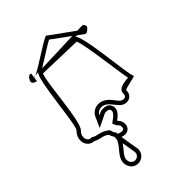

<svg xmlns="http://www.w3.org/2000/svg" viewBox="-53 -888 870 870"><g transform="rotate(45 382.5 -453.0)"><path d="M619 -387 681 -397 683 -398H689C703 -398 714 -386 714 -372C714 -358 702 -346 685 -346H681C660 -349 647 -368 619 -387ZM103 -317C103 -316 95 -307 112 -295C141 -274 145 -311 145 -311L125 -314C124 -309 123 -310 123 -314ZM29 -486C29 -470 108 -359 123 -323C122 -330 121 -339 121 -344C133 -317 415 -298 430 -280C441 -269 455 -260 475 -260H481C501 -262 521 -278 521 -302C527 -312 530 -324 533 -336C535 -350 540 -360 548 -370C557 -372 565 -376 572 -381H575C579 -381 583 -380 587 -380C623 -370 640 -331 680 -326H685C712 -326 734 -346 734 -372C734 -396 715 -418 689 -418C684 -418 679 -418 675 -416L595 -403C597 -408 599 -416 599 -423C599 -443 585 -457 565 -457C551 -457 541 -452 533 -444C531 -444 531 -442 529 -441L523 -449C513 -461 501 -476 480 -476C458 -476 445 -459 445 -437V-432C445 -421 450 -412 455 -402C441 -408 430 -426 437 -447C444 -467 463 -478 478 -491C489 -500 501 -512 501 -532C501 -553 485 -568 464 -568H461C453 -568 444 -644 437 -638C421 -625 127 -602 127 -574V-587L150 -618L149 -626C149 -626 131 -664 112 -636L113 -602ZM140 -355 146 -565C184 -582 370 -602 426 -614C428 -606 426 -548 461 -548H464C475 -548 481 -542 481 -532C481 -521 476 -515 465 -506C452 -495 428 -482 418 -453C408 -422 424 -394 447 -384L497 -362L473 -411C467 -422 465 -427 465 -432V-437C465 -451 471 -456 480 -456C490 -456 497 -449 507 -437L523 -416L538 -423C538 -423 535 -424 541 -424L547 -430C552 -435 556 -437 565 -437C574 -437 579 -432 579 -423C579 -420 577 -413 576 -410L573 -401H566L560 -397C555 -394 550 -391 544 -390L537 -388L532 -382C523 -371 516 -355 513 -340C510 -328 508 -319 504 -312L501 -308V-302C501 -290 491 -282 480 -280H475C461 -280 453 -285 444 -294C413 -325 187 -335 140 -355ZM51 -483 114 -569 121 -369C97 -408 62 -461 51 -483ZM128 -623C128 -625 129 -626 129 -624ZM123 -314H125C125 -316 125 -319 123 -323Z"/></g></svg>

Font: CiSf CamouflageKit II
Style: Outline
Weight: 400
Version: Version 1